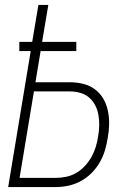

<svg xmlns="http://www.w3.org/2000/svg" viewBox="-20 -755 540 775"><path d="M13 0 104 -549H58V-586H110L135 -735H175L150 -586H288V-549H144L123 -423H262Q290 -423 316 -416.5Q342 -410 363 -394.5Q384 -379 397 -356.5Q410 -334 415.5 -307.5Q421 -281 420.5 -253.5Q420 -226 415 -199Q411 -173 403.5 -148Q396 -123 382.5 -99.5Q369 -76 349.5 -56.5Q330 -37 306 -24Q282 -11 256.5 -5.5Q231 0 205 0ZM59 -37H205Q226 -37 247.5 -41.5Q269 -46 288.5 -57.5Q308 -69 323.5 -86Q339 -103 349.5 -122Q360 -141 366.5 -162Q373 -183 376 -204Q380 -226 380.5 -247.5Q381 -269 377.5 -290Q374 -311 364.5 -329.5Q355 -348 340 -361Q325 -374 304.5 -380Q284 -386 262 -386H117Z"/></svg>

Font: Iosevka Curly XLtObl
Style: Regular
Weight: 200
Italic angle: -9°
Monospace: yes
Designer: Belleve Invis
Foundry: Belleve Invis
Version: Version 11.1.0; ttfautohint (v1.8.3)